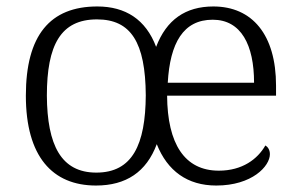

<svg xmlns="http://www.w3.org/2000/svg" viewBox="-20 -564 926 594"><path d="M277 10C370 10 433 -32 465 -118C498 -35 560 10 649 10C760 10 815 -50 815 -87C815 -101 808 -110 801 -114C777 -72 730 -36 657 -36C551 -36 498 -119 497 -268H834V-299C834 -457 760 -544 640 -544C554 -544 495 -503 463 -419C431 -504 368 -544 281 -544C135 -544 60 -455 60 -268C60 -80 142 10 277 10ZM278 -30C169 -30 126 -115 125 -268C125 -425 168 -504 280 -504C385 -504 430 -433 431 -269C430 -117 390 -30 278 -30ZM766 -308H499C506 -431 547 -503 638 -503C726 -503 766 -425 766 -308Z"/></svg>

Font: Noto Serif Lao Light
Style: Regular
Weight: 300
Designer: Monotype Design Team
Foundry: Monotype Imaging Inc.
Version: Version 2.003